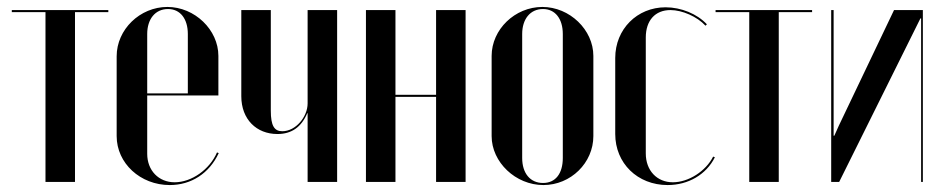

<svg xmlns="http://www.w3.org/2000/svg" viewBox="-20 -524 2713 553"><path d="M292 -495H14V-489H111V0H196V-489H292Z M316 -362V-132C316 -54 384 9 469 9C531 9 583 -25 610 -83L605 -85C584 -36 532 1 483 1C437 1 404 -33 404 -81V-249H609V-363C609 -438 541 -504 462 -504C383 -504 316 -439 316 -362ZM404 -255V-426C404 -469 427 -498 464 -498C499 -498 521 -470 521 -426V-255Z M865 -198H866V0H951V-495H866V-226C866 -188 832 -146 793 -146C770 -146 760 -162 760 -205V-495H675V-247C675 -180 719 -138 779 -138C820 -138 848 -158 865 -198Z M1034 -495V0H1119V-245H1236V0H1321V-495H1236V-251H1119V-495Z M1542 -504C1463 -504 1396 -439 1396 -363V-132C1396 -57 1465 9 1545 9C1624 9 1689 -55 1689 -132V-363C1689 -438 1621 -504 1542 -504ZM1544 -498C1579 -498 1601 -470 1601 -426V-69C1601 -24 1580 3 1544 3C1507 3 1484 -25 1484 -69V-426C1484 -469 1507 -498 1544 -498Z M1752 -357V-138C1752 -54 1816 9 1903 9C1962 9 2014 -21 2039 -71L2034 -73C2013 -31 1963 1 1918 1C1872 1 1840 -33 1840 -82V-416C1840 -465 1867 -495 1911 -495C1945 -495 1988 -476 2012 -450L2016 -454C1988 -484 1942 -503 1897 -503C1815 -503 1752 -440 1752 -357Z M2319 -495H2041V-489H2138V0H2223V-489H2319Z M2555 -495 2396 -162 2383 -133H2381V-495H2374V0H2397L2631 -471H2633V0H2638V-495Z"/></svg>

Font: Moniqa SemBd Display
Style: Regular
Weight: 600
Designer: Rajesh Rajput
Foundry: Rajesh Rajput
Version: Version 1.000